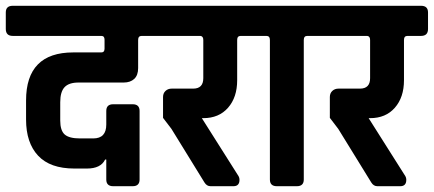

<svg xmlns="http://www.w3.org/2000/svg" viewBox="-50 -643 1498 663"><path d="M203 -462H300Q311 -462 311 -475V-506Q311 -519 300 -519H-6Q-30 -519 -30 -543V-600Q-30 -623 -6 -623H489Q513 -623 513 -600V-543Q513 -519 489 -519H439Q427 -519 427 -505V-408Q427 -383 413.5 -370.5Q400 -358 377 -358H221Q188 -358 173 -342Q158 -326 158 -290V-227Q158 -192 173.5 -178.5Q189 -165 226 -165H272Q317 -165 317 -213V-260Q317 -283 341 -283H408Q432 -283 432 -260V-23Q432 0 408 0H341Q317 0 317 -23V-92H313Q298 -61 250 -61H207Q123 -61 81.5 -105.5Q40 -150 40 -230V-296Q40 -462 203 -462Z M652 -373V-505Q652 -518 642 -519H477Q453 -519 453 -543V-600Q453 -623 477 -623H828Q852 -623 852 -600V-543Q852 -519 828 -519H781Q769 -519 769 -505V-366Q769 -307 737.5 -271Q706 -235 652 -235H647L771 -39Q777 -31 777 -22Q777 0 756 0H677Q664 0 656 -13L542 -198L513 -236V-308Q513 -321 521.5 -329Q530 -337 543 -337H617Q652 -337 652 -373Z M975 0H906Q882 0 882 -23V-505Q882 -519 870 -519H816Q792 -519 792 -543V-600Q792 -623 816 -623H1065Q1089 -623 1089 -600V-543Q1089 -519 1065 -519H1011Q999 -519 999 -505V-23Q999 0 975 0Z M1228 -373V-505Q1228 -518 1218 -519H1053Q1029 -519 1029 -543V-600Q1029 -623 1053 -623H1404Q1428 -623 1428 -600V-543Q1428 -519 1404 -519H1357Q1345 -519 1345 -505V-366Q1345 -307 1313.5 -271Q1282 -235 1228 -235H1223L1347 -39Q1353 -31 1353 -22Q1353 0 1332 0H1253Q1240 0 1232 -13L1118 -198L1089 -236V-308Q1089 -321 1097.5 -329Q1106 -337 1119 -337H1193Q1228 -337 1228 -373Z"/></svg>

Font: Rajdhani
Style: Bold
Weight: 700
Designer: Satya Rajpurohit, Jyotish Sonowal
Foundry: Indian Type Foundry
Version: Version 1.201 February 1, 2022